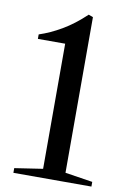

<svg xmlns="http://www.w3.org/2000/svg" viewBox="-88 -834 595 887"><g transform="rotate(10 210.0 -390.0)"><path d="M276 -772 255 -780C219 -746 183.3 -718.7 148 -698C112.7 -677.3 77.7 -661.3 43 -650V-629H171V-42L39 -22V0H405V-22L276 -42Z"/></g></svg>

Font: Libre Caslon Text
Style: Regular
Weight: 400
Designer: Pablo Impallari, Rodrigo Fuenzalida
Foundry: Pablo Impallari, Rodrigo Fuenzalida
Version: Version 1.000; ttfautohint (v0.93) -l 8 -r 50 -G 200 -x 14 -